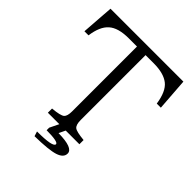

<svg xmlns="http://www.w3.org/2000/svg" viewBox="-237 -907 1173 1173"><g transform="rotate(45 350.0 -320.5)"><path d="M35.2 -759.8H665L680.2 -549.8H645Q631.8 -641.1 588.4 -675.8Q543.9 -710.9 458 -710.9H387.2V-150.9Q387.2 -108.4 404.3 -95.2Q420.4 -82.5 486.3 -76.2V-40H368.2L348.1 2Q476.1 3.4 476.1 50.8Q476.1 85.9 427.7 101.6Q379.4 117.2 257.8 119.1L248 87.9Q385.3 87.9 385.3 61Q385.3 41.5 284.2 41V19L313 -40H213.9V-76.2Q281.2 -82 297.9 -96.2Q313 -109.9 313 -150.9V-710.9H242.2Q150.4 -710.9 108.4 -672.4Q66.9 -635.3 55.2 -549.8H20Z"/></g></svg>

Font: BIZ UDPMincho
Style: Regular
Weight: 400
Designer: TypeBank Co., Ltd.
Foundry: Morisawa Inc.
Version: Version 1.06